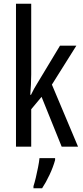

<svg xmlns="http://www.w3.org/2000/svg" viewBox="-20 -780 439 1021"><path d="M146 -383Q146 -355 144.5 -328.5Q143 -302 141 -276H145Q153 -293 161.5 -308.5Q170 -324 179 -338L299 -537H386L256 -330L395 0H308L201 -265L146 -199V0H65V-760H146ZM273 71Q263 108 243.5 149.5Q224 191 204 221H158V210Q164 192 170.5 164.5Q177 137 182.5 109Q188 81 190 61H273Z"/></svg>

Font: Noto Sans Bengali ExtraCondensed
Style: Regular
Weight: 400
Width: 2
Designer: Jelle Bosma - Monotype Design Team
Foundry: Monotype Imaging Inc.
Version: Version 2.003; ttfautohint (v1.8.4.7-5d5b)